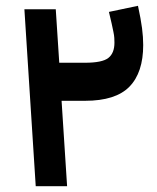

<svg xmlns="http://www.w3.org/2000/svg" viewBox="-20 -641 541 661"><path d="M184 -425H273Q332 -425 353 -441.5Q374 -458 374 -494Q374 -502 373.5 -510.5Q373 -519 370.5 -531Q368 -543 364.5 -559.5Q361 -576 355 -600L455 -621Q465 -575 469 -544Q473 -513 473 -486Q473 -391 425.5 -342.5Q378 -294 273 -294H192L211 0H103L64 -609H172Z"/></svg>

Font: IBM Plex Sans Arabic SemiBold
Style: Regular
Weight: 600
Designer: Mike Abbink, Paul van der Laan, Pieter van Rosmalen, Wael Morcos, Khajak Apelian
Foundry: Bold Monday
Version: Version 1.1